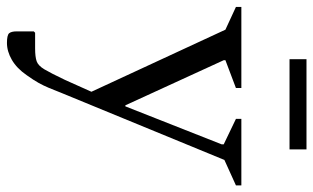

<svg xmlns="http://www.w3.org/2000/svg" viewBox="-222 -484 923 566"><g transform="rotate(90 240.0 -200.5)"><path d="M83 241Q60 241 54.5 234.5Q49 228 49 212V162L53 158H99Q124 158 137 153.5Q150 149 161 130.5Q172 112 192 70L227 -8L44 -403L-23 -434V-450H216V-434L134 -403V-398L267 -108H270L382 -392V-398L307 -434V-450H503V-434L428 -400L231 79Q222 102 215.5 117.5Q209 133 201 147.5Q193 162 178 183Q158 212 133 226.5Q108 241 83 241ZM131 -592V-642H397V-592Z"/></g></svg>

Font: Spectral
Style: Regular
Weight: 400
Designer: Jean-Baptiste Levee
Foundry: Production Type
Version: Version 2.001